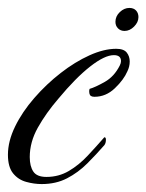

<svg xmlns="http://www.w3.org/2000/svg" viewBox="-27 -457 369 484"><path d="M78 7Q59 7 39 1.5Q19 -4 6 -20Q-7 -36 -7 -67Q-7 -101 11 -138Q29 -175 59.5 -210Q90 -245 126 -273Q162 -301 198.5 -317.5Q235 -334 266 -334Q285 -334 292.5 -324.5Q300 -315 300 -302Q300 -289 294 -277Q285 -256 262.5 -234.5Q240 -213 211 -213Q200 -213 198.5 -221Q197 -229 199 -233Q213 -237 237 -250.5Q261 -264 275 -292Q278 -298 278 -303Q278 -318 260 -318Q237 -318 200.5 -289.5Q164 -261 120 -208Q89 -172 68.5 -135.5Q48 -99 48 -61Q48 -38 57 -24.5Q66 -11 90 -11Q121 -11 146.5 -26Q172 -41 194 -64.5Q216 -88 236 -111Q240 -111 240 -105Q240 -96 236 -91Q216 -68 193 -45Q170 -22 142 -7.5Q114 7 78 7ZM287 -379Q277 -379 270.5 -385.5Q264 -392 264 -402Q264 -416 275 -426.5Q286 -437 299 -437Q310 -437 316 -430.5Q322 -424 322 -414Q322 -401 311 -390Q300 -379 287 -379Z"/></svg>

Font: Luxurious Script
Style: Regular
Weight: 400
Designer: Robert E. Leuschke
Foundry: Robert E. Leuschke
Version: Version 1.010; ttfautohint (v1.8.3)